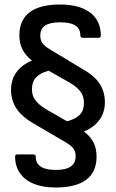

<svg xmlns="http://www.w3.org/2000/svg" viewBox="-20 -715 515 853"><path d="M228 118C347 118 409 72 409 -19C409 -70 390 -102 353 -131C413 -155 446 -201 446 -261C446 -336 400 -378 352 -405L213 -489C176 -510 159 -524 159 -558C159 -597 188 -616 247 -616C316 -616 337 -591 337 -558C337 -551 341 -547 347 -547H418C424 -547 428 -551 428 -557C428 -638 371 -695 247 -695C128 -695 66 -649 66 -558C66 -510 85 -475 122 -446C62 -421 29 -376 29 -316C29 -241 76 -198 123 -170L263 -88C299 -67 316 -54 316 -21C316 19 288 40 229 40C160 40 138 14 139 -19C139 -25 135 -29 128 -29H58C51 -29 47 -26 47 -20C47 61 106 118 228 118ZM205 -218C147 -250 122 -275 122 -318C122 -362 144 -386 196 -401L270 -359C328 -328 353 -302 353 -258C353 -214 331 -191 278 -176Z"/></svg>

Font: Sofia Sans Cond SemiBold
Style: Regular
Weight: 600
Width: 3
Designer: Botio Nikoltchev, Ani Petrova
Foundry: lettersoup
Version: Version 4.100